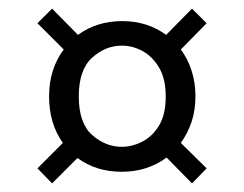

<svg xmlns="http://www.w3.org/2000/svg" viewBox="-20 -521 567 446"><path d="M101 -95 67 -130 126 -189Q94 -234 94 -297Q94 -330 103 -357.5Q112 -385 128 -406L67 -467L101 -501L161 -440Q205 -472 264 -472Q322 -472 366 -440L426 -501L460 -467L400 -406Q416 -385 425 -357Q434 -329 434 -297Q434 -265 425 -238Q416 -211 400 -189L460 -130L426 -95L367 -155Q322 -122 263 -122Q203 -122 160 -154ZM263 -180Q287 -180 310.5 -192Q334 -204 349.5 -229.5Q365 -255 365 -297Q365 -338 349.5 -364Q334 -390 311 -402.5Q288 -415 263 -415Q225 -415 194 -387Q163 -359 163 -297Q163 -235 194 -207.5Q225 -180 263 -180Z"/></svg>

Font: DM Sans Light
Style: Regular
Weight: 300
Designer: Colophon Foundry, Jonny Pinhorn
Foundry: Colophon Foundry
Version: Version 4.004; ttfautohint (v1.8.4.7-5d5b)